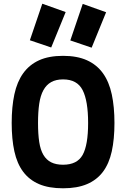

<svg xmlns="http://www.w3.org/2000/svg" viewBox="-20 -1003 684 1035"><path d="M320 -115Q396 -115 425.5 -168Q455 -221 455 -340Q455 -459 425.5 -517Q396 -575 320 -575Q282 -575 256 -560.5Q230 -546 214 -517Q198 -488 191.5 -444Q185 -400 185 -340Q185 -280 191.5 -237.5Q198 -195 214 -168Q230 -141 256 -128Q282 -115 320 -115ZM320 12Q243 12 190.5 -10.5Q138 -33 105 -77Q72 -121 57.5 -187Q43 -253 43 -340Q43 -427 57.5 -494.5Q72 -562 105 -608Q138 -654 190.5 -678Q243 -702 320 -702Q396 -702 449 -678Q502 -654 535 -608Q568 -562 582.5 -494.5Q597 -427 597 -340Q597 -253 582.5 -187Q568 -121 535 -77Q502 -33 449 -10.5Q396 12 320 12ZM426 -982 552 -937 474 -746 359 -785ZM208 -983 334 -938 256 -747 141 -786Z"/></svg>

Font: Panefresco 999wt
Style: Regular
Weight: 900
Version: Version 1.001